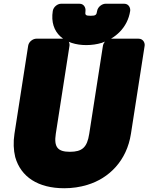

<svg xmlns="http://www.w3.org/2000/svg" viewBox="-20 -954 790 1022"><path d="M352 -146C288 -146 266 -170 277 -242L350 -711C352 -727 342 -748 319 -748H173C157 -748 134 -734 130 -711L57 -242C50 -197 52 -155 61 -118C91 -12 183 48 322 48C364 48 406 42 445 30C561 -5 655 -99 677 -242L750 -711C752 -727 741 -748 718 -748H571C555 -748 532 -734 528 -711L455 -242C444 -169 417 -146 352 -146ZM439 -714C468 -714 496 -718 522 -726C592 -749 659 -805 673 -896C675 -912 665 -934 642 -934H541C525 -934 501 -919 497 -896C494 -875 490 -870 463 -870C435 -870 432 -874 435 -896C437 -912 427 -934 404 -934H304C288 -934 265 -919 261 -896C242 -776 328 -714 439 -714Z"/></svg>

Font: Asimov Print
Style: EIt
Weight: 500
Designer: Google
Version: Version 2.000980; 2014